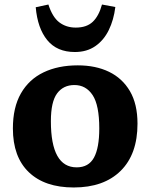

<svg xmlns="http://www.w3.org/2000/svg" viewBox="-20 -815 664 849"><path d="M306 14Q178 14 107.5 -53.5Q37 -121 37 -247Q37 -340 72.5 -402Q108 -464 172.5 -495Q237 -526 324 -526Q403 -526 462 -497.5Q521 -469 554.5 -412Q588 -355 588 -268Q588 -133 513.5 -59.5Q439 14 306 14ZM319 -75Q372 -75 395.5 -118Q419 -161 419 -247Q419 -350 389.5 -394.5Q360 -439 309 -439Q260 -439 232.5 -402Q205 -365 205 -279Q205 -75 319 -75ZM311 -585Q232 -585 189 -637.5Q146 -690 138 -783L194 -795Q212 -739 242.5 -716Q273 -693 315 -693Q363 -693 390 -718.5Q417 -744 431 -795L490 -784Q483 -727 461 -682Q439 -637 401.5 -611Q364 -585 311 -585Z"/></svg>

Font: Literata 12pt
Style: Bold
Weight: 700
Designer: Latin by Veronika Burian and Jose Scaglione. Greek by Irene Vlachou. Cyrillic by Vera Evstafieva.
Foundry: TypeTogether
Version: Version 3.002